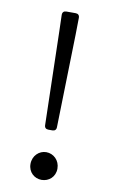

<svg xmlns="http://www.w3.org/2000/svg" viewBox="-77 -681 431 733"><g transform="rotate(10 138.0 -314.5)"><path d="M106.4 -557.6 115.2 -198.2C115.2 -187.5 121.1 -182.6 130.9 -182.6H145.5C155.3 -182.6 161.1 -187.5 161.1 -198.2L169.9 -557.6L170.9 -623C170.9 -633.8 165 -638.7 155.3 -638.7H120.1C110.4 -638.7 104.5 -633.8 104.5 -623ZM85.9 -42C85.9 -9.8 110.4 10.7 137.7 10.7C166 10.7 190.4 -9.8 190.4 -42C190.4 -74.2 166 -96.7 137.7 -96.7C110.4 -96.7 85.9 -74.2 85.9 -42Z"/></g></svg>

Font: Ed Sans Neue Light
Style: Regular
Weight: 300
Designer: Stephen Hutchings
Version: Version 1.004;PS 001.004;hotconv 1.0.88;makeotf.lib2.5.64775